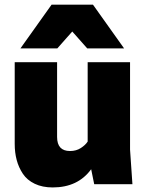

<svg xmlns="http://www.w3.org/2000/svg" viewBox="-20 -800 635 834"><path d="M43.9 -529.8H228V-205.1Q228 -144 284.2 -144Q311 -144 331.1 -157Q351.1 -169.9 360.8 -185.1V-529.8H544.9V-149.9L555.2 0H389.2L376 -64.9Q318.4 14.2 209 14.2Q164.1 14.2 130.9 -1.7Q97.7 -17.6 79.3 -45.2Q61 -72.8 52.5 -105Q43.9 -137.2 43.9 -174.8ZM229 -589.8H68.8L204.1 -779.8H383.8L519 -589.8H358.9L293.9 -663.1Z"/></svg>

Font: Cooper Hewitt
Style: Heavy
Weight: 713
Designer: Village Type and Design LLC
Foundry: Cooper Hewitt Smithsonian Design Museum
Version: 1.000